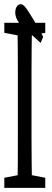

<svg xmlns="http://www.w3.org/2000/svg" viewBox="-20 -914 251 934"><path d="M1 0V-49.3L93.3 -66.9H108.4L200.2 -49.3V0ZM64.9 0Q66.4 -61 66.7 -122.1Q66.9 -183.1 66.9 -246.1Q66.9 -309.1 66.9 -371.6V-430.7Q66.9 -493.2 66.9 -555.4Q66.9 -617.7 66.4 -680.2Q65.9 -742.7 64.9 -803.2H135.7Q134.8 -743.2 134 -681.2Q133.3 -619.1 133.3 -556.6Q133.3 -494.1 133.3 -430.7V-371.6Q133.3 -310.5 133.3 -248.3Q133.3 -186 134 -123.8Q134.8 -61.5 135.7 0ZM1 -754.4V-803.2H200.2V-754.4L108.4 -736.8H93.3ZM189.9 -734.9 177.7 -705.1Q155.3 -725.1 133.1 -745.8Q110.8 -766.6 89.4 -785.6Q69.3 -804.7 61.8 -821Q54.2 -837.4 54.2 -852.5Q54.2 -871.1 61.8 -882.3Q69.3 -893.6 80.1 -893.6Q89.4 -893.6 99.4 -883.5Q109.4 -873.5 124.5 -848.1Q142.1 -820.8 158.4 -792.5Q174.8 -764.2 189.9 -734.9Z"/></svg>

Font: Scarab Serif
Style: Condensed
Weight: 400
Designer: John Roberts
Foundry: Scarab
Version: 1.0